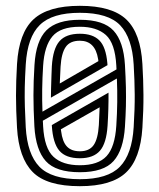

<svg xmlns="http://www.w3.org/2000/svg" viewBox="-20 -630 548 660"><path d="M254.5 10Q140.5 10 92.5 -38.6Q44.5 -87.2 38.5 -191Q35 -251.5 35 -301.1Q35 -350.8 38.5 -410Q45 -517 95.1 -563.5Q145.2 -610 254.5 -610Q365.2 -610 414.4 -562.9Q463.5 -515.8 469.5 -410Q472.8 -354.5 473.1 -304.1Q473.5 -253.8 469.5 -191Q462.8 -84 413.2 -37Q363.8 10 254.5 10ZM254.5 -14Q350.5 -14 392.1 -56.9Q433.8 -99.8 439.5 -192.8Q443.5 -257.5 443.1 -304.8Q442.8 -352 439.5 -408.2Q434.2 -499.5 393.4 -542.8Q352.5 -586 254.5 -586Q159.5 -586 116.9 -544.2Q74.2 -502.5 68.5 -408.2Q65.8 -363.5 65.1 -329.2Q64.5 -295 65.5 -263Q66.5 -231 68.5 -192.5Q73.8 -100 115.4 -57Q157 -14 254.5 -14ZM254.5 -38Q172 -38 137.5 -76.1Q103 -114.2 98.2 -195.5Q95 -254.8 95 -302.4Q95 -350 98.5 -406.5Q103.5 -489.8 139.6 -525.9Q175.8 -562 254.5 -562Q336 -562 370.4 -524.5Q404.8 -487 409.5 -407Q412 -363.5 412.8 -330.1Q413.5 -296.8 412.8 -265.1Q412 -233.5 409.5 -194.5Q404.5 -114.8 370.4 -76.4Q336.2 -38 254.5 -38ZM126 -246.2 380.5 -391.5Q380.2 -395 380.1 -398.1Q380 -401.2 379.8 -405Q375.5 -481.5 343.9 -509.8Q312.2 -538 254.5 -538Q188.2 -538 160.4 -505.2Q132.5 -472.5 128.2 -403.5Q123 -321 126 -246.2ZM155 -294.2Q155 -302 155.5 -324.2Q156 -346.5 156.9 -369.6Q157.8 -392.8 158.2 -402.5Q162 -462.8 184.5 -488.4Q207 -514 254.5 -514Q298.8 -514 321.5 -491.2Q344.2 -468.5 349 -413Q349.5 -407.5 349.5 -406ZM185.5 -343 318.2 -419.8Q318 -421.2 317.8 -423.8Q317.5 -426.2 317.2 -427.2Q307.2 -490 254.5 -490Q220.5 -490 205.8 -468.4Q191 -446.8 188.2 -400.8Q187.8 -391.5 186.8 -370.9Q185.8 -350.2 185.5 -343ZM254.5 -62Q317.5 -62 346.4 -93.4Q375.2 -124.8 379.8 -197.8Q382.5 -239.5 383 -278.6Q383.5 -317.8 381.8 -360.2L127.2 -215Q127.5 -210.2 127.8 -205.6Q128 -201 128.2 -196Q132.5 -120 163.9 -91Q195.2 -62 254.5 -62ZM254.5 -86Q206.2 -86 184 -112Q161.8 -138 158.2 -198V-200.2L353 -311.5Q353.5 -256.5 349.8 -198.5Q346 -137.5 323.5 -111.8Q301 -86 254.5 -86ZM254.5 -110Q287 -110 301.9 -131.2Q316.8 -152.5 319.8 -200.2Q320.2 -210.5 321.2 -231.5Q322.2 -252.5 322.5 -261.2L189.2 -185.5Q189.5 -184.5 189.6 -183.4Q189.8 -182.2 190 -179.8Q194.5 -142.8 210 -126.4Q225.5 -110 254.5 -110Z"/></svg>

Font: Big Shoulders Inline Text Black
Style: Regular
Weight: 900
Designer: Patric King
Foundry: XO Type Co
Version: Version 1.000